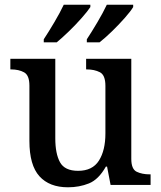

<svg xmlns="http://www.w3.org/2000/svg" viewBox="-20 -786 684 816"><path d="M269 10Q190 10 147.5 -37Q105 -84 105 -187V-422Q105 -466 82.5 -478.5Q60 -491 27 -491H24V-536H215V-198Q215 -133 235 -96.5Q255 -60 312 -60Q373 -60 400.5 -103.5Q428 -147 428 -219V-421Q428 -467 404.5 -479Q381 -491 349 -491H346V-536H538V-111Q538 -67 561 -56Q584 -45 616 -45H620V0H450L435 -78H430Q399 -23 358 -6.5Q317 10 269 10ZM349 -619Q370 -651 394 -691.5Q418 -732 434 -766H546V-756Q536 -739 510.5 -710Q485 -681 455.5 -652.5Q426 -624 403 -606H349ZM166 -619Q187 -651 211 -691.5Q235 -732 251 -766H364V-756Q353 -739 327.5 -710Q302 -681 272.5 -652.5Q243 -624 221 -606H166Z"/></svg>

Font: Noto Serif Hentaigana Medium
Style: Regular
Weight: 500
Designer: Kazuhiro Yamada
Foundry: nipponia
Version: Version 1.000; ttfautohint (v1.8.4.7-5d5b)